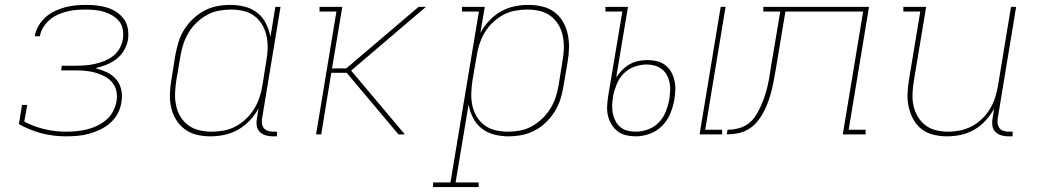

<svg xmlns="http://www.w3.org/2000/svg" viewBox="-20 -548 4240 783"><path d="M249 8Q196 8 147.5 -5Q99 -18 57 -42L70 -120H91L79 -52Q117 -32 160.5 -21.5Q204 -11 250 -11Q270 -11 291 -13Q312 -15 333.5 -20Q355 -25 375 -34.5Q395 -44 412.5 -58.5Q430 -73 440.5 -93Q451 -113 455 -134Q459 -156 454.5 -176.5Q450 -197 437.5 -212Q425 -227 407 -236.5Q389 -246 369.5 -251.5Q350 -257 329 -259Q308 -261 287 -261H229L232 -280H290Q309 -280 328.5 -281.5Q348 -283 367.5 -287.5Q387 -292 406 -299.5Q425 -307 441.5 -320Q458 -333 468 -351Q478 -369 481 -388Q484 -408 481 -427Q478 -446 466.5 -460.5Q455 -475 439 -484.5Q423 -494 405.5 -499.5Q388 -505 368.5 -507Q349 -509 330 -509Q311 -509 292 -507.5Q273 -506 254.5 -501.5Q236 -497 217.5 -489Q199 -481 183.5 -468Q168 -455 157 -437.5Q146 -420 143 -402V-400H122V-402Q126 -424 137.5 -443.5Q149 -463 166 -478Q183 -493 204 -503Q225 -513 246 -518.5Q267 -524 288.5 -526Q310 -528 331 -528Q354 -528 376 -525.5Q398 -523 418.5 -516.5Q439 -510 456.5 -498Q474 -486 486 -469Q498 -452 501.5 -430Q505 -408 502 -386Q498 -364 486 -343Q474 -322 455 -307.5Q436 -293 414 -284Q392 -275 369 -270Q393 -264 415.5 -253.5Q438 -243 453.5 -225Q469 -207 474.5 -182Q480 -157 475 -131Q472 -108 460.5 -86Q449 -64 430 -47Q411 -30 388.5 -19.5Q366 -9 342.5 -2.5Q319 4 295.5 6Q272 8 249 8Z M838 8Q809 8 782 1.5Q755 -5 733.5 -21Q712 -37 698 -60Q684 -83 678 -110Q672 -137 673 -165.5Q674 -194 679 -223L695 -323Q700 -350 708 -376.5Q716 -403 731 -427Q746 -451 767 -471Q788 -491 813.5 -504.5Q839 -518 866 -523Q893 -528 920 -528Q950 -528 979 -520.5Q1008 -513 1030 -495.5Q1052 -478 1064.5 -452.5Q1077 -427 1083 -398L1103 -520H1124L1049 -66Q1047 -55 1048.5 -44Q1050 -33 1056.5 -25Q1063 -17 1073.5 -14Q1084 -11 1095 -11H1110L1109 8H1091Q1076 8 1062 3.5Q1048 -1 1038.5 -11Q1029 -21 1027 -36Q1025 -51 1028 -66L1034 -106Q1020 -79 998.5 -56.5Q977 -34 950.5 -19Q924 -4 895.5 2Q867 8 838 8ZM843 -11Q867 -11 892 -15.5Q917 -20 940 -32Q963 -44 982.5 -62.5Q1002 -81 1016 -103.5Q1030 -126 1038 -150Q1046 -174 1050 -199L1066 -299Q1071 -325 1071.5 -351Q1072 -377 1067 -401Q1062 -425 1049.5 -446.5Q1037 -468 1018 -482.5Q999 -497 974 -503Q949 -509 923 -509Q899 -509 873.5 -504.5Q848 -500 825 -487.5Q802 -475 782.5 -456.5Q763 -438 749.5 -415.5Q736 -393 728 -369Q720 -345 716 -320L699 -220Q695 -194 694 -168.5Q693 -143 698 -118.5Q703 -94 715.5 -73Q728 -52 747.5 -37.5Q767 -23 792 -17Q817 -11 843 -11Z M1605 0 1394 -251H1331L1290 0H1269L1352 -501H1283V-520H1376L1334 -269H1392L1687 -520H1717L1412 -260L1631 0Z M1932 215H1746V196H1817L1933 -501H1864V-520H1957L1939 -414Q1954 -441 1975 -463.5Q1996 -486 2022.5 -501Q2049 -516 2077.5 -522Q2106 -528 2135 -528Q2164 -528 2191.5 -521.5Q2219 -515 2240.5 -499Q2262 -483 2275.5 -460Q2289 -437 2295 -410Q2301 -383 2300.5 -354.5Q2300 -326 2295 -297L2278 -197Q2274 -170 2265.5 -143.5Q2257 -117 2242 -93Q2227 -69 2206.5 -49Q2186 -29 2160 -15.5Q2134 -2 2107 3Q2080 8 2053 8Q2023 8 1994.5 0.5Q1966 -7 1944 -24.5Q1922 -42 1909 -67.5Q1896 -93 1891 -122L1838 196H1932ZM2051 -11Q2075 -11 2100 -15.5Q2125 -20 2148 -32.5Q2171 -45 2190.5 -63.5Q2210 -82 2224 -104.5Q2238 -127 2246 -151Q2254 -175 2258 -200L2274 -300Q2279 -326 2279.5 -351.5Q2280 -377 2275 -401.5Q2270 -426 2257.5 -447Q2245 -468 2226 -482.5Q2207 -497 2182 -503Q2157 -509 2131 -509Q2107 -509 2081.5 -504.5Q2056 -500 2033.5 -488Q2011 -476 1991 -457.5Q1971 -439 1957.5 -416.5Q1944 -394 1936 -370Q1928 -346 1924 -321L1907 -221Q1903 -195 1902 -169Q1901 -143 1906 -119Q1911 -95 1923.5 -73.5Q1936 -52 1955.5 -37.5Q1975 -23 2000 -17Q2025 -11 2051 -11Z M2833 0 2919 -520H2939L2856 -19H2925V0ZM2572 8Q2552 8 2533 3.5Q2514 -1 2499 -12.5Q2484 -24 2474 -40.5Q2464 -57 2459.5 -75.5Q2455 -94 2456 -114.5Q2457 -135 2460 -155L2518 -501H2449V-520H2541L2493 -233Q2504 -249 2518 -263Q2532 -277 2549 -286.5Q2566 -296 2584.5 -299.5Q2603 -303 2621 -303Q2641 -303 2659.5 -298.5Q2678 -294 2693 -282.5Q2708 -271 2717 -255Q2726 -239 2730.5 -220Q2735 -201 2734 -181Q2733 -161 2730 -141Q2725 -113 2713.5 -85Q2702 -57 2680.5 -35Q2659 -13 2630 -2.5Q2601 8 2572 8ZM2573 -11Q2598 -11 2623.5 -20.5Q2649 -30 2667.5 -49.5Q2686 -69 2695.5 -94Q2705 -119 2710 -144Q2712 -161 2713 -178.5Q2714 -196 2710.5 -212Q2707 -228 2699.5 -242Q2692 -256 2679 -266Q2666 -276 2650 -280.5Q2634 -285 2617 -285Q2593 -285 2567.5 -276Q2542 -267 2523.5 -248Q2505 -229 2495 -204.5Q2485 -180 2480 -155V-152Q2477 -135 2476.5 -118Q2476 -101 2479.5 -84.5Q2483 -68 2490.5 -53.5Q2498 -39 2510.5 -29Q2523 -19 2539.5 -15Q2556 -11 2573 -11Z M3417 0 3500 -501H3183L3145 -273Q3141 -250 3137 -227.5Q3133 -205 3127.5 -182.5Q3122 -160 3114.5 -138Q3107 -116 3096 -94.5Q3085 -73 3069.5 -53.5Q3054 -34 3033 -21.5Q3012 -9 2989.5 -4.5Q2967 0 2944 0L2947 -19Q2968 -19 2989 -24Q3010 -29 3028.5 -41.5Q3047 -54 3059.5 -73Q3072 -92 3081 -111.5Q3090 -131 3097 -151.5Q3104 -172 3109 -192.5Q3114 -213 3117.5 -233.5Q3121 -254 3124 -275L3162 -501H3093V-520H3524L3441 -19H3510V0Z M3842 8Q3814 8 3787 1.5Q3760 -5 3739 -21Q3718 -37 3705 -60.5Q3692 -84 3686 -111Q3680 -138 3681 -166.5Q3682 -195 3687 -223L3733 -501H3664V-520H3757L3707 -220Q3703 -195 3701.5 -169Q3700 -143 3705 -119Q3710 -95 3722 -74Q3734 -53 3753 -38Q3772 -23 3796.5 -17Q3821 -11 3847 -11Q3871 -11 3895.5 -16Q3920 -21 3943 -33Q3966 -45 3985 -63.5Q4004 -82 4017.5 -104.5Q4031 -127 4038.5 -151Q4046 -175 4050 -199L4103 -520H4124L4049 -66Q4047 -55 4048.5 -44Q4050 -33 4056.5 -25Q4063 -17 4073.5 -14Q4084 -11 4095 -11H4110L4109 8H4091Q4076 8 4062 3.5Q4048 -1 4038.5 -11Q4029 -21 4027 -36Q4025 -51 4028 -66L4034 -105Q4020 -79 3999.5 -56.5Q3979 -34 3953 -19Q3927 -4 3898.5 2Q3870 8 3842 8Z"/></svg>

Font: Iosevka HT Thin Extended
Style: Italic
Weight: 100
Width: 7
Italic angle: -9°
Monospace: yes
Designer: Belleve Invis
Foundry: Belleve Invis
Version: Version 32.3.0; ttfautohint (v1.8.4)